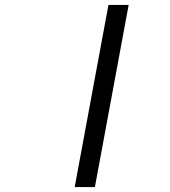

<svg xmlns="http://www.w3.org/2000/svg" viewBox="-20 -759 688 779"><path d="M420 -739H502L365 0H283Z"/></svg>

Font: Involve Medium Oblique
Style: Italic
Weight: 500
Italic angle: -10.5°
Designer: Stefan Peev
Foundry: Context Ltd.
Version: Version 1.001